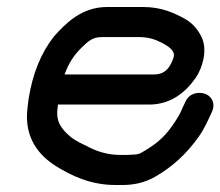

<svg xmlns="http://www.w3.org/2000/svg" viewBox="-20 -515 630 549"><path d="M164.7 -302C176 -334.1 191.5 -357.6 214 -379.6C233.9 -399 245.7 -409 272.8 -409H375.8C404.1 -409 422.2 -403 441.2 -393.4C464.4 -381.6 479.5 -369.2 477.2 -355C476 -347.4 471.6 -337.7 466.9 -329.3C457.8 -312.9 443.9 -302 419.8 -302ZM343.4 -72H323.4C288.9 -72 259.4 -81.6 237.2 -92.7C216.6 -102.9 195.7 -112.1 181.6 -124C156.5 -145.4 138.4 -166.8 144.9 -208C145.4 -211 145.4 -212.8 145.7 -216H406.2C469.6 -216 511.7 -252.6 539.3 -292.1C559.9 -321.7 573.2 -372 557.3 -407C547.5 -428.7 530.7 -449.1 508.3 -461.4C478.1 -477.7 442.5 -495 389.4 -495H286.4C212.6 -495 167.3 -447.3 135.3 -412C134.9 -411.6 134.2 -410.8 133.8 -410.2C97.5 -363.9 73.1 -303.9 61.9 -233C60.5 -223.9 59.7 -215.1 58.5 -205.1C48.4 -121.4 91.5 -70.1 140.5 -39.7C181.6 -14.2 237.3 14 309.8 14H329.8C364.4 14 394.8 6.9 424.3 -10C474.6 -38.9 514.1 -76.5 547.2 -122.6C565 -147.5 575 -171.5 585.7 -194.6C598.5 -222.1 582.1 -242.7 564.1 -247.5C547.5 -252 522.8 -250.1 510.5 -224.9C498.2 -199.5 497.5 -194.5 490 -182.2C467.4 -144.6 444.6 -115.8 407.2 -92.4C385 -78.6 379 -73 361.6 -73C355.8 -73 350.8 -72 343.4 -72Z"/></svg>

Font: CiSf OpenHand
Style: BlakObl
Weight: 400
Foundry: Cannot Into Space Fonts
Version: Version 0.7892